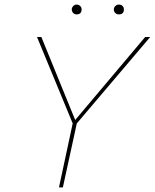

<svg xmlns="http://www.w3.org/2000/svg" viewBox="-20 -820 677 840"><path d="M315 -757Q306 -757 300 -763.5Q294 -770 294 -779Q294 -787 300.5 -793.5Q307 -800 315 -800Q324 -800 330.5 -794Q337 -788 337 -779Q337 -757 315 -757ZM500 -757Q491 -757 484.5 -763Q478 -769 478 -779Q478 -787 484.5 -793.5Q491 -800 500 -800Q510 -800 516 -794Q522 -788 522 -779Q522 -757 500 -757ZM637 -658 316 -280 255 0H238L298 -280L142 -658H161L309 -295L615 -658Z"/></svg>

Font: EauTest Thin
Style: Italic
Weight: 250
Italic angle: -12°
Designer: Christian Thalmann (Catharsis Fonts)
Version: Version 0.001;PS 000.001;hotconv 1.0.88;makeotf.lib2.5.64775